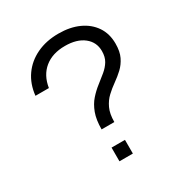

<svg xmlns="http://www.w3.org/2000/svg" viewBox="-158 -789 871 914"><g transform="rotate(-30 277.5 -332.0)"><path d="M474.8 -585C456.9 -611.4 432.2 -631.9 400.5 -646.3C368.9 -660.7 331.9 -668 289.4 -668C244.6 -668 204.6 -659.7 169.6 -643.1C134.6 -626.5 106.5 -603.1 85.3 -573C64.1 -542.9 51.3 -507.3 47 -466.1H120.8C127.5 -509.1 145.3 -542.4 174.2 -566.1C203.1 -589.8 240.6 -601.6 286.7 -601.6C330.3 -601.6 364.7 -591.6 389.9 -571.6C415.1 -551.7 427.7 -525.3 427.7 -492.8C427.7 -471.3 423.3 -453.2 414.4 -438.4C405.5 -423.7 393.8 -410.4 379.3 -398.4C364.9 -386.4 349.7 -374.3 333.7 -361.9C317.7 -349.5 302.5 -335.3 288.1 -319C273.6 -302.8 262 -282.6 253 -258.7C244.1 -234.7 239.7 -205.2 239.7 -170.2H309.7C309.7 -200.4 314.3 -225.2 323.6 -244.9C332.8 -264.6 344.6 -281.2 359.1 -294.6C373.5 -308.1 389 -320.7 405.6 -332.4C422.2 -344.1 437.7 -356.7 452.2 -370.2C466.6 -383.7 478.4 -400 487.7 -419.1C496.9 -438.1 501.5 -462.2 501.5 -491C501.5 -527.3 492.6 -558.6 474.8 -585.1ZM311.1 3.8V-71.5H237.4V3.8Z"/></g></svg>

Font: Diatome Awesome Regular
Style: Regular
Weight: 400
Designer: 15.100.17
Foundry: 15.100.17
Version: Version 1.008;Fontself Maker 3.5.8